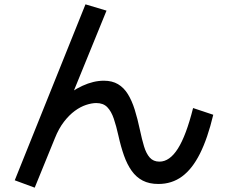

<svg xmlns="http://www.w3.org/2000/svg" viewBox="-20 -810 1040 885"><path d="M140 55 48 21 374 -790 471 -761 294 -327 261 -349Q309 -391 360 -414.5Q411 -438 459 -438Q497 -438 524 -422Q551 -406 569.5 -376Q588 -346 601 -304.5Q614 -263 625 -211Q634 -168 644 -135Q654 -102 670.5 -83.5Q687 -65 715 -65Q762 -65 800 -125Q838 -185 870 -312L963 -281Q937 -172 901.5 -101.5Q866 -31 819 3.5Q772 38 710 38Q668 38 638 22.5Q608 7 587 -22.5Q566 -52 551.5 -93Q537 -134 526 -184Q516 -229 504.5 -263Q493 -297 474.5 -316Q456 -335 424 -335Q403 -335 377 -326.5Q351 -318 325 -299Q299 -280 275 -249Q251 -218 233 -173Z"/></svg>

Font: M PLUS 2 Medium
Style: Regular
Weight: 500
Designer: Coji Morishita
Foundry: UNDERFOREST DESIGN
Version: Version 1.001